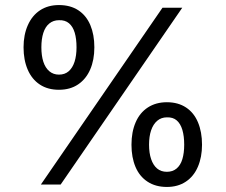

<svg xmlns="http://www.w3.org/2000/svg" viewBox="-20 -738 902 768"><path d="M74.2 -548.8Q74.2 -598.6 91.3 -637.2Q108.4 -675.8 140.1 -696.8Q171.9 -717.8 215.8 -717.8Q261.7 -717.8 293.5 -696.8Q325.2 -675.8 341.3 -637.7Q357.4 -599.6 357.4 -548.8Q357.4 -498 340.8 -460Q324.2 -421.9 292.5 -400.4Q260.7 -378.9 215.8 -378.9Q170.9 -378.9 139.2 -399.9Q107.4 -420.9 90.8 -459.5Q74.2 -498 74.2 -548.8ZM286.1 -548.8Q286.1 -583 278.8 -607.4Q271.5 -631.8 255.9 -645Q240.2 -658.2 215.8 -657.2Q193.4 -657.2 177.2 -644Q161.1 -630.9 153.3 -606.4Q145.5 -582 145.5 -548.8Q145.5 -515.6 153.3 -491.2Q161.1 -466.8 177.2 -453.1Q193.4 -439.5 215.8 -439.5Q239.3 -439.5 254.9 -453.1Q270.5 -466.8 278.3 -491.2Q286.1 -515.6 286.1 -548.8ZM505.9 -159.2Q505.9 -210 522.5 -248.5Q539.1 -287.1 571.3 -308.1Q603.5 -329.1 647.5 -329.1Q692.4 -329.1 724.1 -308.1Q755.9 -287.1 772 -248.5Q788.1 -210 788.1 -159.2Q788.1 -109.4 771.5 -70.8Q754.9 -32.2 723.1 -11.2Q691.4 9.8 647.5 9.8Q602.5 9.8 570.3 -11.2Q538.1 -32.2 522 -70.3Q505.9 -108.4 505.9 -159.2ZM716.8 -159.2Q716.8 -193.4 709.5 -218.3Q702.1 -243.2 687 -256.3Q671.9 -269.5 647.5 -268.6Q625 -268.6 608.9 -254.9Q592.8 -241.2 584.5 -216.8Q576.2 -192.4 576.2 -159.2Q576.2 -126 584.5 -101.6Q592.8 -77.1 608.4 -64Q624 -50.8 647.5 -50.8Q670.9 -50.8 686.5 -64Q702.1 -77.1 709.5 -101.6Q716.8 -126 716.8 -159.2ZM629.9 -707H709L222.7 0H143.6Z"/></svg>

Font: Pretendard GOV Variable
Style: Regular
Weight: 400
Designer: Base glyphs from Inter by Rasmus Andersson; Hangul glyphs from Noto Sans CJK(Source Han Sans) by Jang Soo-young and Kang
Foundry: Kil Hyung-jin
Version: Version 1.307;Glyphs 3.2 (3192)